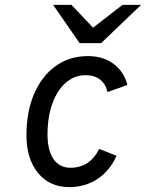

<svg xmlns="http://www.w3.org/2000/svg" viewBox="-20 -752 596 784"><path d="M262 12Q182.5 12 135.2 -45.8Q88 -103.5 88 -200Q88 -296.5 119.5 -369.2Q151 -442 207.5 -482.5Q264 -523 339 -523Q400 -523 443 -491.8Q486 -460.5 500 -405L419 -376Q411.5 -409 388.5 -427Q365.5 -445 330 -445Q284 -445 248.8 -414.2Q213.5 -383.5 193.8 -329Q174 -274.5 174 -203Q174 -138 198.5 -102.5Q223 -67 268 -67Q307 -67 336.8 -86.5Q366.5 -106 385 -144L456 -116Q428.5 -54.5 378 -21.2Q327.5 12 262 12ZM305 -576 197 -732H272L360 -639L480 -732H556L393 -576Z"/></svg>

Font: Overpass
Style: Italic
Weight: 400
Italic angle: -10°
Designer: Delve Withrington, Dave Bailey, Thomas Jockin
Foundry: Delve Fonts LLC
Version: Version 4.000